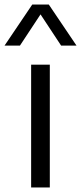

<svg xmlns="http://www.w3.org/2000/svg" viewBox="-56 -828 358 848"><path d="M81.5 0V-542.5H164V0ZM-36 -626.5 86.5 -808H159.5L282 -626.5H214L123 -764.5L32 -626.5Z"/></svg>

Font: Encode Sans SmExp
Style: Regular
Weight: 400
Width: 6
Designer: Multiple Designers
Foundry: Impallari Type
Version: Version 3.002; ttfautohint (v1.8.3) -l 8 -r 50 -G 200 -x 14 